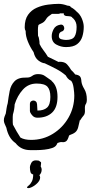

<svg xmlns="http://www.w3.org/2000/svg" viewBox="-45 -649 473 995"><path d="M112 129Q64 129 36 93Q16 79 4.5 58.5Q-7 38 -12 13Q-17 2 -21 -7.5Q-25 -17 -25 -25Q-25 -36 -21.5 -44.5Q-18 -53 -15 -61Q-13 -74 -11 -87.5Q-9 -101 -5 -114Q-1 -146 5 -177Q11 -208 30.5 -228Q50 -248 91 -247Q109 -246 121.5 -255.5Q134 -265 152 -265Q175 -265 188 -255Q201 -245 218 -234Q220 -233 221 -232Q222 -231 223 -229Q253 -203 253 -147Q253 -92 225 -65.5Q197 -39 149 -39Q134 -39 124.5 -48.5Q115 -58 111 -68L110 -74V-109Q110 -119 115.5 -123.5Q121 -128 128 -128Q135 -128 140.5 -123.5Q146 -119 147 -109L149 -76Q182 -76 199 -91.5Q216 -107 216 -147Q216 -183 201 -199.5Q186 -216 145 -216Q102 -216 73.5 -184.5Q45 -153 31 -108Q30 -82 22 -56Q21 -50 21 -43.5Q21 -37 21 -30Q21 -23 21 -16Q21 -9 22 -3Q30 13 41.5 32.5Q53 52 61 64Q82 76 116 76Q178 76 229 44.5Q280 13 310 -39.5Q340 -92 340 -154Q340 -168 336.5 -193.5Q333 -219 324 -230Q313 -235 306.5 -242.5Q300 -250 296 -258Q274 -277 247.5 -291Q221 -305 193 -318L187 -321Q172 -322 154 -335.5Q136 -349 129 -379Q111 -405 99.5 -433.5Q88 -462 88 -486V-488Q83 -496 83 -507Q83 -548 100.5 -572.5Q118 -597 145.5 -609Q173 -621 203.5 -625Q234 -629 259 -629Q280 -629 304 -620Q309 -620 314.5 -618.5Q320 -617 322 -612Q339 -603 352 -589Q370 -575 379.5 -552Q389 -529 389 -510Q389 -483 381.5 -459Q374 -435 354.5 -420Q335 -405 297 -405Q271 -405 247 -418Q223 -431 223 -462Q223 -479 233 -498Q243 -517 267 -521Q277 -523 282.5 -517Q288 -511 288 -503Q288 -497 284.5 -492Q281 -487 273 -485Q269 -484 264.5 -478.5Q260 -473 260 -462Q260 -449 273.5 -445.5Q287 -442 297 -442Q330 -442 341 -459Q352 -476 352 -510Q352 -536 335 -553Q329 -557 327 -561Q320 -565 312 -565Q295 -565 289.5 -569.5Q284 -574 285 -581L281 -580Q278 -579 275.5 -579.5Q273 -580 272 -580H267Q263 -577 256 -577H224Q214 -570 206 -564Q198 -558 192 -547Q184 -534 170 -528Q156 -522 154 -519Q151 -506 151.5 -492Q152 -478 152 -464Q157 -455 158 -443Q159 -439 159.5 -433Q160 -427 160 -421Q168 -404 180.5 -388Q193 -372 203 -355L209 -352Q223 -345 235 -339.5Q247 -334 258 -328Q260 -328 261.5 -328.5Q263 -329 264 -329Q290 -329 302 -316Q314 -303 324 -286Q335 -276 345 -263Q361 -261 368.5 -254Q376 -247 377 -226Q379 -209 392 -187.5Q405 -166 405 -133Q405 -117 399.5 -109.5Q394 -102 395 -83Q397 -60 388.5 -50.5Q380 -41 370 -25Q370 -26 369.5 -26Q369 -26 369 -27Q364 -8 361 7Q358 22 349.5 32Q341 42 321 49L313 53Q306 78 297 83.5Q288 89 277.5 87.5Q267 86 253 92Q253 92 251 96L249 100Q243 112 225.5 118Q208 124 185.5 126.5Q163 129 143 129Q123 129 112 129ZM102 326Q95 326 95 322Q95 319 104 312Q114 304 120.5 290.5Q127 277 127 255Q116 253 113 242.5Q110 232 110 219Q110 209 117 195.5Q124 182 141 182Q149 182 154 183Q159 184 163 189Q168 189 168 196Q168 200 167 204.5Q166 209 166 214Q171 221 171 230Q171 247 159 259Q163 264 163 271Q163 285 149 299.5Q135 314 117 322Q108 326 102 326Z"/></svg>

Font: RU Serius
Style: Regular
Weight: 400
Designer: Robert E. Leuschke
Foundry: Robert E. Leuschke
Version: Version 1.011; ttfautohint (v1.8.3)